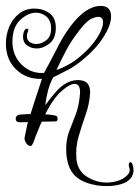

<svg xmlns="http://www.w3.org/2000/svg" viewBox="-57 -524 472 650"><path d="M306 106Q298 106 290 105.5Q282 105 274 104Q230 97 205 78Q180 59 172 24Q169 12 168 1.5Q167 -9 167 -19Q167 -53 177.5 -80Q188 -107 199.5 -137Q211 -167 214 -209Q215 -240 196 -240Q185 -240 170.5 -230.5Q156 -221 142 -207Q115 -177 93 -131Q87 -119 79.5 -101.5Q72 -84 63 -61Q53 -31 49 -31Q48 -30 46 -30Q38 -30 32 -39Q26 -47 26 -57L36 -105Q45 -134 57 -171.5Q69 -209 85 -257Q33 -255 -2 -288.5Q-37 -322 -37 -376Q-37 -407 -25.5 -434Q-14 -461 8 -478Q30 -495 59 -495Q88 -495 110 -479.5Q132 -464 132 -430Q132 -394 111 -377Q90 -360 67 -360Q49 -360 35 -370Q21 -380 21 -399Q21 -410 25 -419Q28 -427 34 -427Q42 -427 37 -416Q34 -409 34 -402Q34 -389 43.5 -382Q53 -375 66 -375Q83 -375 99.5 -387.5Q116 -400 116 -428Q116 -454 100.5 -467.5Q85 -481 65 -481Q38 -481 11.5 -456.5Q-15 -432 -15 -382Q-15 -351 -0.5 -326.5Q14 -302 38.5 -288.5Q63 -275 92 -277Q103 -297 113.5 -317Q124 -337 134 -356Q153 -396 180 -433Q233 -504 284 -504Q319 -504 319 -468Q319 -439 293 -398Q268 -358 221 -320Q195 -299 173 -287.5Q151 -276 123 -262Q112 -241 106 -219Q100 -197 96 -168Q115 -193 126.5 -206.5Q138 -220 147 -228Q175 -253 209 -253Q232 -252 240.5 -239.5Q249 -227 248 -209Q246 -173 233 -136Q220 -99 209 -61.5Q198 -24 202 17Q207 56 238.5 75Q270 94 304 94Q325 94 344 87.5Q363 81 375 68Q382 61 382 52Q382 49 381.5 46.5Q381 44 380 41Q379 38 379 34Q379 25 385 25Q389 25 392 34Q395 43 395 52Q395 63 390 73Q378 92 354.5 99Q331 106 306 106ZM134 -287Q183 -304 219 -337Q258 -370 280 -410Q292 -433 292 -449Q292 -467 275 -467Q267 -467 253 -461Q232 -451 198 -403Q181 -380 166 -351.5Q151 -323 134 -287ZM10 -110Q-4 -110 -4 -123Q-4 -127 -0.5 -131Q3 -135 9 -136Q19 -137 33 -137.5Q47 -138 67 -138Q90 -138 109 -136Q128 -134 133 -132Q138 -130 138 -122Q138 -113 131 -113Q108 -113 81.5 -112Q55 -111 35 -110.5Q15 -110 10 -110Z"/></svg>

Font: Puppies Play
Style: Regular
Weight: 400
Designer: Robert E. Leuschke
Foundry: Robert E. Leuschke
Version: Version 1.010; ttfautohint (v1.8.3)